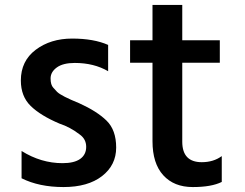

<svg xmlns="http://www.w3.org/2000/svg" viewBox="-20 -716 982 769"><path d="M63.5 -393.6Q63.5 -471.7 123 -516.6Q182.6 -561.5 269 -561.5Q355.5 -561.5 413.1 -536.1V-430.7Q356.4 -463.9 279.3 -463.9Q232.4 -463.9 207.5 -445.8Q182.6 -427.7 182.6 -401.9Q182.6 -376 193.4 -364.7Q204.1 -353.5 209 -347.7Q226.6 -331.1 296.9 -302.7Q368.2 -270.5 406.7 -232.9Q445.3 -195.3 445.3 -125Q445.3 -54.7 388.7 -10.7Q332 33.2 234.4 33.2Q136.7 33.2 66.4 -2V-111.3Q144.5 -62.5 230.5 -62.5Q277.3 -62.5 301.3 -79.6Q325.2 -96.7 325.2 -127.9Q325.2 -159.2 298.8 -177.7Q260.7 -207 218.8 -220.7Q142.6 -252.9 103 -291.5Q63.5 -330.1 63.5 -393.6ZM501 -464.8V-554.7H590.8V-696.3H710V-554.7H860.4V-464.8H710V-148.4Q710 -66.4 788.1 -66.4Q835 -66.4 868.2 -90.8V12.7Q827.1 33.2 752 33.2Q676.8 33.2 633.8 -14.2Q590.8 -61.5 590.8 -150.4V-464.8Z"/></svg>

Font: GenEi M Gothic v2 Medium
Style: Regular
Weight: 500
Version: Version 2.0